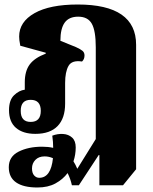

<svg xmlns="http://www.w3.org/2000/svg" viewBox="-20 -582 681 852"><path d="M146 250Q84 250 51.5 227.5Q19 205 19 160Q19 113 62.5 91Q106 69 167 69Q194 69 216 74Q216 48 212 20Q236 11 260 12.5Q284 14 300 28.5Q316 43 316 72Q316 104 306 134Q315 148 323 167L405 35V-372Q405 -445 387.5 -476.5Q370 -508 327 -508Q286 -508 267 -481.5Q248 -455 248 -401L317 -373Q337 -364 346 -356.5Q355 -349 355 -336Q355 -319 344 -309Q299 -316 284 -289.5Q269 -263 269 -214V-122Q269 -57 235.5 -22.5Q202 12 137 12Q82 12 51 -14.5Q20 -41 20 -93Q20 -138 42.5 -159.5Q65 -181 90 -184V-217Q90 -266 111.5 -295.5Q133 -325 183 -344V-348L70 -379Q67 -394 66 -403.5Q65 -413 65 -420Q65 -485 133 -523.5Q201 -562 325 -562Q584 -562 584 -383V169L526 240H421V106H418L330 240H299Q293 212 280 186Q259 214 226 232Q193 250 146 250ZM116 -41Q161 -41 161 -90Q161 -139 116 -139Q72 -139 72 -90Q72 -41 116 -41ZM122 165Q122 186 131.5 196.5Q141 207 154 207Q206 207 215 120Q197 112 178 112Q152 112 137 127.5Q122 143 122 165Z"/></svg>

Font: Noto Serif Thai SemiCondensed Black
Style: Regular
Weight: 900
Width: 4
Designer: Monotype Design Team
Foundry: Monotype Imaging Inc.
Version: Version 2.002; ttfautohint (v1.8.4.7-5d5b)